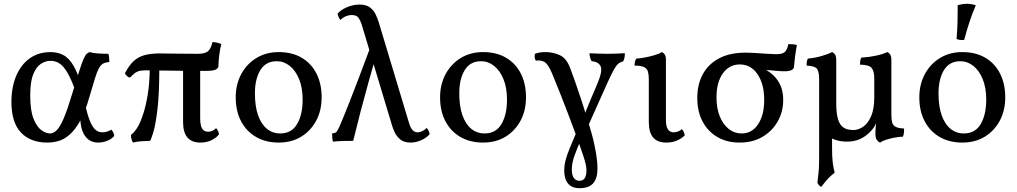

<svg xmlns="http://www.w3.org/2000/svg" viewBox="-20 -741 5348 1010"><path d="M229 9Q140 9 90 -44Q40 -97 40 -206Q40 -260 53 -307Q66 -354 92 -390Q118 -426 156.5 -446.5Q195 -467 246 -467Q283 -467 313 -451.5Q343 -436 367.5 -394Q392 -352 415 -271L376 -265Q356 -321 336.5 -355.5Q317 -390 295.5 -405.5Q274 -421 246 -421Q220 -421 195.5 -405.5Q171 -390 155 -350.5Q139 -311 139 -238Q139 -160 156.5 -116.5Q174 -73 198 -56Q222 -39 242 -39Q262 -39 279 -56.5Q296 -74 315 -118Q334 -162 358 -242Q382 -320 396 -364.5Q410 -409 419 -429.5Q428 -450 435 -457Q442 -464 452 -467Q467 -462 493.5 -460Q520 -458 550 -458Q553 -450 554 -439.5Q555 -429 555 -415Q535 -413 522.5 -406.5Q510 -400 500 -381.5Q490 -363 479 -327Q468 -291 450 -230Q428 -152 401.5 -105Q375 -58 346.5 -33Q318 -8 288.5 0.5Q259 9 229 9ZM496 9Q452 9 427 -26.5Q402 -62 402 -130L427 -195Q441 -132 455 -100Q469 -68 484.5 -56.5Q500 -45 518 -45Q543 -45 566 -59Q579 -44 581 -26Q568 -10 544.5 -0.5Q521 9 496 9Z M664 -333Q655 -334 648 -341Q641 -348 637 -355Q658 -396 682.5 -419Q707 -442 740.5 -451Q774 -460 821 -460Q831 -460 848.5 -459.5Q866 -459 890.5 -459Q915 -459 947 -458.5Q979 -458 1020 -458Q1057 -458 1073 -470.5Q1089 -483 1098 -520Q1111 -519 1122.5 -516.5Q1134 -514 1144 -509Q1137 -482 1133 -448.5Q1129 -415 1129 -389Q1125 -380 1112.5 -374Q1100 -368 1057 -368Q944 -368 867 -369.5Q790 -371 752 -371Q731 -371 718 -369Q705 -367 693 -359Q681 -351 664 -333ZM680 9Q674 1 671.5 -9.5Q669 -20 669 -31Q699 -55 718 -100Q737 -145 748.5 -198Q760 -251 764 -300Q768 -349 768 -382L818 -381Q818 -249 808.5 -168Q799 -87 787 -47Q775 -7 769 0Q746 1 724.5 2Q703 3 680 9ZM1034 9Q989 9 966 -17.5Q943 -44 943 -100V-391H1033V-121Q1033 -80 1043.5 -64Q1054 -48 1075 -48Q1098 -48 1117 -67Q1130 -52 1132 -34Q1118 -16 1092.5 -3.5Q1067 9 1034 9Z M1446 9Q1378 9 1327 -20.5Q1276 -50 1248 -103.5Q1220 -157 1220 -229Q1220 -297 1249 -351Q1278 -405 1329 -436Q1380 -467 1446 -467Q1517 -467 1567.5 -437Q1618 -407 1645 -353.5Q1672 -300 1672 -229Q1672 -160 1643.5 -106.5Q1615 -53 1564.5 -22Q1514 9 1446 9ZM1454 -39Q1514 -39 1543 -88.5Q1572 -138 1572 -217Q1572 -279 1553.5 -324.5Q1535 -370 1504 -394.5Q1473 -419 1436 -419Q1378 -419 1349.5 -372Q1321 -325 1321 -250Q1321 -182 1337.5 -135Q1354 -88 1384 -63.5Q1414 -39 1454 -39Z M2140 9Q2105 9 2085 -8Q2065 -25 2055.5 -46.5Q2046 -68 2042 -82L1882 -614Q1878 -627 1868 -644.5Q1858 -662 1830 -662Q1816 -662 1800.5 -656Q1785 -650 1771 -636Q1764 -644 1760.5 -653Q1757 -662 1756 -669Q1772 -689 1805 -703Q1838 -717 1871 -717Q1906 -717 1926 -702Q1946 -687 1956 -665.5Q1966 -644 1972 -625L2132 -93Q2134 -86 2138.5 -75Q2143 -64 2152.5 -54.5Q2162 -45 2177 -45Q2187 -45 2199 -50Q2211 -55 2225 -68Q2238 -52 2240 -35Q2224 -16 2196 -3.5Q2168 9 2140 9ZM1731 4Q1729 -4 1728 -16Q1727 -28 1727 -39Q1744 -41 1750 -47Q1756 -53 1766 -76Q1773 -92 1785 -121Q1797 -150 1817 -200.5Q1837 -251 1866.5 -328.5Q1896 -406 1938 -519L1973 -500Q1943 -396 1920 -314Q1897 -232 1877.5 -157Q1858 -82 1838 0Q1817 0 1789.5 0.5Q1762 1 1731 4Z M2521 9Q2453 9 2402 -20.5Q2351 -50 2323 -103.5Q2295 -157 2295 -229Q2295 -297 2324 -351Q2353 -405 2404 -436Q2455 -467 2521 -467Q2592 -467 2642.5 -437Q2693 -407 2720 -353.5Q2747 -300 2747 -229Q2747 -160 2718.5 -106.5Q2690 -53 2639.5 -22Q2589 9 2521 9ZM2529 -39Q2589 -39 2618 -88.5Q2647 -138 2647 -217Q2647 -279 2628.5 -324.5Q2610 -370 2579 -394.5Q2548 -419 2511 -419Q2453 -419 2424.5 -372Q2396 -325 2396 -250Q2396 -182 2412.5 -135Q2429 -88 2459 -63.5Q2489 -39 2529 -39Z M3029 249Q2989 249 2968.5 225Q2948 201 2948 154Q2948 130 2954.5 104Q2961 78 2977 38.5Q2993 -1 3020 -64L3039 -14Q3016 39 3002 78Q2988 117 2988 150Q2988 180 2998.5 195Q3009 210 3029 210Q3047 210 3056 196Q3065 182 3065 154Q3065 141 3061 122.5Q3057 104 3046 71.5Q3035 39 3016 -15Q2993 -77 2972 -132.5Q2951 -188 2929.5 -242.5Q2908 -297 2884 -355Q2863 -405 2843 -415.5Q2823 -426 2799 -422Q2793 -430 2792.5 -440Q2792 -450 2794 -458Q2805 -462 2818 -464.5Q2831 -467 2850 -467Q2888 -467 2923.5 -451.5Q2959 -436 2979 -384Q2989 -358 3005 -312.5Q3021 -267 3038 -215.5Q3055 -164 3067 -119Q3094 -43 3108.5 28.5Q3123 100 3123 145Q3123 198 3100 223.5Q3077 249 3029 249ZM3061 -50 3040 -100Q3052 -132 3063.5 -160Q3075 -188 3089 -222Q3103 -256 3123 -302Q3150 -366 3140 -391Q3130 -416 3092 -419Q3087 -429 3084 -439.5Q3081 -450 3081 -461Q3101 -460 3126 -459Q3151 -458 3174 -458Q3197 -458 3223 -459Q3249 -460 3267 -461Q3267 -448 3265 -437.5Q3263 -427 3258 -418Q3241 -414 3230 -403.5Q3219 -393 3207 -370.5Q3195 -348 3177 -309Z M3485 9Q3439 9 3416 -17.5Q3393 -44 3393 -100V-325Q3393 -348 3388.5 -364Q3384 -380 3368 -388Q3352 -396 3318 -396Q3318 -407 3320 -416Q3322 -425 3327 -433Q3342 -433 3369 -438Q3396 -443 3422.5 -450.5Q3449 -458 3461 -467Q3470 -464 3476.5 -455Q3483 -446 3483 -427V-111Q3483 -76 3493.5 -60.5Q3504 -45 3524 -45Q3533 -45 3544.5 -48.5Q3556 -52 3567 -62Q3580 -47 3582 -29Q3568 -14 3543 -2.5Q3518 9 3485 9Z M3870 9Q3804 9 3754 -20Q3704 -49 3676 -101.5Q3648 -154 3648 -226Q3648 -298 3677.5 -351.5Q3707 -405 3763.5 -434.5Q3820 -464 3901 -464Q3924 -464 3956 -462Q3988 -460 4017 -458Q4046 -456 4063 -456Q4098 -456 4110 -469Q4122 -482 4127 -509Q4138 -509 4150.5 -508Q4163 -507 4172 -504Q4166 -472 4162 -441Q4158 -410 4156 -384Q4150 -374 4138.5 -370Q4127 -366 4108 -366Q4087 -366 4057.5 -369Q4028 -372 3988 -374L3995 -381Q4026 -366 4049.5 -343.5Q4073 -321 4086.5 -289.5Q4100 -258 4100 -215Q4100 -154 4071.5 -103Q4043 -52 3991.5 -21.5Q3940 9 3870 9ZM3881 -39Q3936 -39 3968 -87.5Q4000 -136 4000 -215Q4000 -299 3965 -350.5Q3930 -402 3872 -402Q3816 -402 3782.5 -355Q3749 -308 3749 -229Q3749 -172 3766 -129.5Q3783 -87 3813 -63Q3843 -39 3881 -39Z M4357 -107V40Q4357 84 4360.5 114Q4364 144 4371 167Q4347 186 4333.5 201Q4320 216 4300 242Q4293 239 4287.5 232.5Q4282 226 4280 220Q4281 205 4283.5 188Q4286 171 4287.5 146.5Q4289 122 4289 85V-180ZM4610 9Q4601 6 4593 -4Q4585 -14 4585 -40Q4585 -53 4586 -66Q4587 -79 4589 -95.5Q4591 -112 4596 -136H4669Q4669 -112 4673 -97Q4677 -82 4691.5 -74Q4706 -66 4736 -65Q4736 -54 4735 -43Q4734 -32 4730 -22Q4715 -22 4691 -18Q4667 -14 4644.5 -7Q4622 0 4610 9ZM4579 -330Q4579 -365 4566 -382.5Q4553 -400 4504 -401Q4504 -412 4505 -420.5Q4506 -429 4511 -438Q4550 -440 4587.5 -448Q4625 -456 4647 -467Q4656 -464 4662.5 -454.5Q4669 -445 4669 -423V-133L4590 -96Q4580 -70 4557 -47Q4531 -21 4501.5 -8.5Q4472 4 4436 4Q4365 4 4327 -34.5Q4289 -73 4289 -174V-325Q4289 -360 4279 -377Q4269 -394 4223 -396Q4223 -407 4224 -415.5Q4225 -424 4230 -433Q4261 -435 4297.5 -445Q4334 -455 4357 -467Q4366 -464 4372.5 -454.5Q4379 -445 4379 -423V-196Q4379 -146 4388 -115Q4397 -84 4416.5 -70.5Q4436 -57 4469 -57Q4496 -57 4521.5 -75Q4547 -93 4563 -131Q4579 -169 4579 -228Z M5042 9Q4974 9 4923 -20.5Q4872 -50 4844 -103.5Q4816 -157 4816 -229Q4816 -297 4845 -351Q4874 -405 4925 -436Q4976 -467 5042 -467Q5113 -467 5163.5 -437Q5214 -407 5241 -353.5Q5268 -300 5268 -229Q5268 -160 5239.5 -106.5Q5211 -53 5160.5 -22Q5110 9 5042 9ZM5050 -39Q5110 -39 5139 -88.5Q5168 -138 5168 -217Q5168 -279 5149.5 -324.5Q5131 -370 5100 -394.5Q5069 -419 5032 -419Q4974 -419 4945.5 -372Q4917 -325 4917 -250Q4917 -182 4933.5 -135Q4950 -88 4980 -63.5Q5010 -39 5050 -39ZM5052 -531Q5039 -530 5030 -531Q5021 -532 5012 -536Q5016 -583 5017 -628Q5018 -673 5018 -714Q5030 -717 5042 -719Q5054 -721 5066 -721Q5092 -721 5113 -713Q5095 -671 5080.5 -627.5Q5066 -584 5052 -531Z"/></svg>

Font: Vollkorn
Style: Regular
Weight: 400
Designer: Friedrich Althausen
Foundry: Friedrich Althausen
Version: Version 4.104